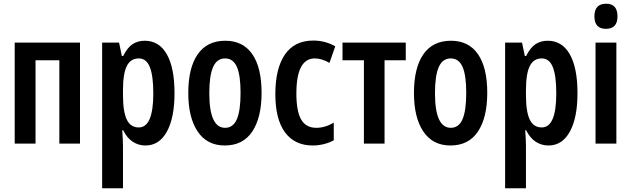

<svg xmlns="http://www.w3.org/2000/svg" viewBox="-20 -772 3394 1032"><path d="M59 0V-543H410V0H299V-448H171V0Z M529 240V-543H620L635 -471H642Q665 -517 693 -535Q721 -553 758 -553Q835 -553 876.5 -480.5Q918 -408 918 -271Q918 -139 877 -64.5Q836 10 762 10Q724 10 693 -10.5Q662 -31 642 -72H637Q641 -16 641 13V240ZM726 -87Q804 -87 804 -270Q804 -364 785.5 -411Q767 -458 726 -458Q682 -458 661.5 -417Q641 -376 641 -286V-262Q641 -171 661.5 -129Q682 -87 726 -87Z M1188 10Q1093 10 1042.5 -65Q992 -140 992 -272Q992 -407 1042.5 -480Q1093 -553 1191 -553Q1286 -553 1336 -481Q1386 -409 1386 -273Q1386 -140 1336 -65Q1286 10 1188 10ZM1190 -85Q1233 -85 1253 -131Q1273 -177 1273 -273Q1273 -368 1253 -413Q1233 -458 1190 -458Q1146 -458 1125.5 -412Q1105 -366 1105 -271Q1105 -85 1190 -85Z M1661 10Q1564 10 1512 -60.5Q1460 -131 1460 -266Q1460 -404 1511.5 -479Q1563 -554 1664 -554Q1728 -554 1782 -523L1751 -434Q1709 -458 1672 -458Q1573 -458 1573 -269Q1573 -175 1598.5 -130Q1624 -85 1680 -85Q1728 -85 1774 -113V-18Q1751 -5 1721 2.5Q1691 10 1661 10Z M1936 0V-448H1821V-543H2161V-448H2047V0Z M2401 10Q2306 10 2255.5 -65Q2205 -140 2205 -272Q2205 -407 2255.5 -480Q2306 -553 2404 -553Q2499 -553 2549 -481Q2599 -409 2599 -273Q2599 -140 2549 -65Q2499 10 2401 10ZM2403 -85Q2446 -85 2466 -131Q2486 -177 2486 -273Q2486 -368 2466 -413Q2446 -458 2403 -458Q2359 -458 2338.5 -412Q2318 -366 2318 -271Q2318 -85 2403 -85Z M2695 240V-543H2786L2801 -471H2808Q2831 -517 2859 -535Q2887 -553 2924 -553Q3001 -553 3042.5 -480.5Q3084 -408 3084 -271Q3084 -139 3043 -64.5Q3002 10 2928 10Q2890 10 2859 -10.5Q2828 -31 2808 -72H2803Q2807 -16 2807 13V240ZM2892 -87Q2970 -87 2970 -270Q2970 -364 2951.5 -411Q2933 -458 2892 -458Q2848 -458 2827.5 -417Q2807 -376 2807 -286V-262Q2807 -171 2827.5 -129Q2848 -87 2892 -87Z M3237 -617Q3175 -617 3175 -684Q3175 -752 3238 -752Q3299 -752 3299 -684Q3299 -617 3237 -617ZM3181 0V-543H3293V0Z"/></svg>

Font: Noto Sans ExtraCondensed SemiBold
Style: Regular
Weight: 600
Width: 2
Designer: Monotype Design Team
Foundry: Monotype Imaging Inc.
Version: Version 2.013; ttfautohint (v1.8.4.7-5d5b)